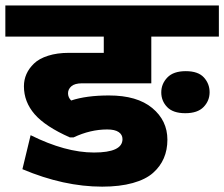

<svg xmlns="http://www.w3.org/2000/svg" viewBox="-35 -674 831 711"><path d="M343.3 17.2Q201.2 17.2 48 -47.5L78.4 -173.4Q207.3 -109.2 312.9 -109.2Q418.6 -109.2 418.6 -158.7Q418.6 -175.4 404.4 -185Q390.3 -194.6 362 -194.6Q299.8 -194.6 237.6 -165.3H223.5Q133 -205.3 93.3 -251Q53.6 -296.8 53.6 -354.4Q53.6 -402.9 91 -438.8Q109.7 -457 143.1 -467.6Q176.4 -478.3 220.4 -478.3H349.3V-538.4H-15.2V-653.7H775.5V-538.4H525.3V-365.5H269Q242.2 -365.5 229.5 -354.7Q216.9 -343.8 216.9 -328.6Q216.9 -313.4 228.5 -301.8Q284.6 -320.5 368.6 -320.5Q472.7 -320.5 528.8 -274Q584.9 -227.5 584.9 -156.7Q584.9 -80.9 531.9 -33.9Q504.6 -9.6 456.5 3.8Q408.5 17.2 343.3 17.2ZM651.2 -254.8Q605.7 -254.8 583.9 -277.6Q562.2 -300.3 562.2 -331.9Q562.2 -363.5 584.7 -387Q607.2 -410.5 652.9 -410.5Q698.7 -410.5 719.9 -387.3Q741.2 -364 741.2 -332.4Q741.2 -300.8 718.9 -277.8Q696.7 -254.8 651.2 -254.8Z"/></svg>

Font: Khula ExtraBold
Style: Regular
Weight: 800
Designer: Erin McLaughlin, Steve Matteson
Version: Version 1.002;PS 1.0;hotconv 1.0.72;makeotf.lib2.5.5900; ttf